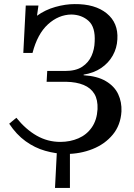

<svg xmlns="http://www.w3.org/2000/svg" viewBox="-20 -736 657 939"><path d="M249 183 259 -12 322 -13V183ZM303 17Q252 16 201 1.5Q150 -13 105 -45.5Q60 -78 25 -131L60 -160Q106 -103 159.5 -72.5Q213 -42 275 -42Q323 -42 363.5 -59.5Q404 -77 429 -113Q454 -149 457 -202Q459 -248 441.5 -277Q424 -306 389 -320.5Q354 -335 304 -336H208L211 -389H299Q351 -389 382 -409.5Q413 -430 427.5 -462.5Q442 -495 443 -532Q447 -603 413.5 -633.5Q380 -664 329 -665Q266 -664 214.5 -617Q163 -570 139 -477H94L106 -709H168L161 -659Q201 -688 250.5 -702Q300 -716 345 -716Q445 -717 502 -670.5Q559 -624 554 -544Q552 -501 531.5 -464.5Q511 -428 475 -403.5Q439 -379 389 -371V-368Q456 -364 498 -339Q540 -314 558 -275.5Q576 -237 574 -191Q570 -124 531.5 -77.5Q493 -31 432.5 -7Q372 17 303 17Z"/></svg>

Font: Lora Medium
Style: Italic
Weight: 500
Italic angle: -3°
Designer: Olga Karpushina, Alexei Vanyashin (Cyrillic)
Foundry: Cyreal
Version: Version 3.004